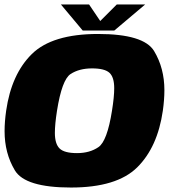

<svg xmlns="http://www.w3.org/2000/svg" viewBox="-26 -833 755 859"><path d="M291.5 6Q86.5 6 40.5 -70.8Q-5.5 -147.5 -5.5 -246Q-5.5 -288.5 1.5 -337.5Q25 -501 116.2 -591Q207.5 -681 412.5 -681Q617.5 -681 663.5 -604.5Q709.5 -528 709.5 -429.5Q709.5 -387 702.5 -337.5Q679 -174.5 587.8 -84.2Q496.5 6 291.5 6ZM318.5 -148Q375.5 -148 414.5 -174.8Q453.5 -201.5 475 -337.5Q485 -399.5 485 -438.5Q485 -487.5 463.8 -507.2Q442.5 -527 385.5 -527Q328.5 -527 289.8 -501.8Q251 -476.5 229 -337.5Q219.5 -277 219.5 -238.5Q219.5 -189.5 240.5 -168.8Q261.5 -148 318.5 -148ZM246.5 -813H372.5L422.5 -739L496.5 -813H623.5L485.5 -696.5H344Z"/></svg>

Font: Rudi
Style: Regular
Weight: 400
Italic angle: -10°
Designer: Tyler Finck
Foundry: Etcetera Type Company
Version: Version 1.111; ttfautohint (v1.8.4)